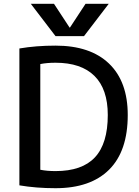

<svg xmlns="http://www.w3.org/2000/svg" viewBox="-20 -980 729 1010"><path d="M348 -835 430 -960H552L422 -790H272L142 -960H264L346 -835ZM652 -375Q652 -185 554 -87.5Q456 10 272 10Q170 10 82 -5V-725Q170 -740 272 -740Q455 -740 553.5 -645.5Q652 -551 652 -375ZM547 -375Q547 -511 477 -580.5Q407 -650 272 -650Q227 -650 192 -643V-87Q227 -80 272 -80Q412 -80 479.5 -152.5Q547 -225 547 -375Z"/></svg>

Font: M PLUS 1p Medium
Style: Regular
Weight: 500
Version: Version 1.062